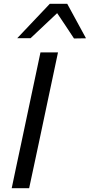

<svg xmlns="http://www.w3.org/2000/svg" viewBox="-20 -988 472 1008"><path d="M41.5 0Q54 -59.5 65.5 -114.2Q77 -169 91.5 -236L141.5 -472.5Q156 -541 168 -597.2Q180 -653.5 192.5 -713H284.5Q272 -653.5 260 -597.2Q248 -541 233.5 -472.5L183.5 -236Q169 -169 157.5 -114.2Q146 -59.5 133 0ZM368.5 -786Q347 -819 324.8 -852.2Q302.5 -885.5 280 -919Q244.5 -885.5 210 -853Q175.5 -820.5 140.5 -787.5H70.5Q114 -833.5 156 -877.8Q198 -922 241.5 -968H333Q357.5 -922.5 382.5 -877Q407.5 -831.5 431.5 -787Z"/></svg>

Font: Commissioner
Style: Italic
Weight: 400
Italic angle: -12°
Designer: Kostas Bartsokas
Foundry: Kostas Bartsokas
Version: Version 1.000; ttfautohint (v1.8.3)